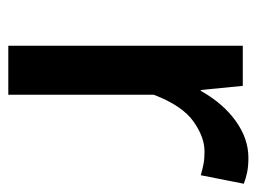

<svg xmlns="http://www.w3.org/2000/svg" viewBox="-96 -508 604 451"><g transform="rotate(90 205.5 -282.0)"><path d="M86.9 0V-550.8H181.2L190.9 -452.1H192.9Q222.2 -504.4 263.7 -534.2Q305.2 -564 350.1 -564Q370.1 -564 384.3 -561Q398.4 -558.1 411.1 -553.2L391.1 -452.1Q376 -456.5 364 -458.7Q352.1 -460.9 335 -460.9Q301.3 -460.9 264.4 -434.6Q227.5 -408.2 202.1 -341.8V0Z"/></g></svg>

Font: Source Han Sans CN Medium
Style: Regular
Weight: 500
Designer: Ryoko NISHIZUKA  (kana, bopomofo & ideographs); Paul D. Hunt (Latin, Greek & Cyrillic); Sandoll Communications , Soo-you
Foundry: Adobe
Version: Version 2.004;hotconv 1.0.118;makeotfexe 2.5.65603